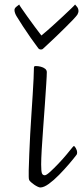

<svg xmlns="http://www.w3.org/2000/svg" viewBox="-20 -816 367 849"><path d="M158 13Q154 13 146.5 9.5Q139 6 131 0.5Q123 -5 117 -10.5Q111 -16 109 -20Q107 -25 107 -35.5Q107 -46 107 -63Q108 -95 109.5 -136Q111 -177 113.5 -222Q116 -267 119 -311.5Q122 -356 124.5 -396.5Q127 -437 128.5 -468Q130 -499 130 -516Q130 -520 131.5 -522Q133 -524 138 -524Q149 -524 160.5 -521Q172 -518 179.5 -512Q187 -506 187 -497Q187 -483 184.5 -444.5Q182 -406 178.5 -355Q175 -304 171 -251.5Q167 -199 164.5 -155.5Q162 -112 162 -89Q162 -58 165.5 -49.5Q169 -41 178 -41Q185 -41 201.5 -56Q218 -71 238 -92Q258 -113 275 -133.5Q292 -154 300 -164Q302 -166 303.5 -168Q305 -170 307 -170Q310 -170 315.5 -160.5Q321 -151 321 -141Q321 -134 318 -131Q306 -115 285.5 -91Q265 -67 241.5 -43Q218 -19 196 -3Q174 13 158 13ZM161 -597Q159 -597 155.5 -598Q152 -599 149 -603Q134 -623 116 -648.5Q98 -674 81.5 -699.5Q65 -725 54 -743Q50 -749 47 -757Q44 -765 44 -772Q44 -780 54 -787.5Q64 -795 65 -796Q65 -794 75.5 -779Q86 -764 101.5 -742Q117 -720 133.5 -698Q150 -676 163 -659Q185 -677 210 -699.5Q235 -722 258 -743.5Q281 -765 296 -779.5Q311 -794 312 -796Q314 -794 320.5 -786Q327 -778 327 -767Q327 -763 325.5 -759Q324 -755 322 -751Q318 -745 303.5 -729.5Q289 -714 269 -694.5Q249 -675 229 -655.5Q209 -636 193.5 -622Q178 -608 173 -603Q169 -599 166.5 -598Q164 -597 161 -597Z"/></svg>

Font: Briem Hand Thin
Style: Regular
Weight: 100
Designer: Gunnlaugur SE Briem, Eben Sorkin
Foundry: Sorkin Type Co.
Version: Version 1.003